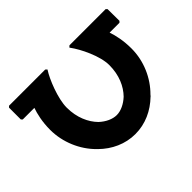

<svg xmlns="http://www.w3.org/2000/svg" viewBox="-149 -1089 1393 1393"><g transform="rotate(-45 548.0 -392.0)"><path d="M557 -188C514 -188 467 -210 427 -247C376 -299 338 -380 338 -483C338 -577 397 -719 433 -774L435 -778L423 -789H52L42 -779V-658L52 -648H171C155 -603 139 -536 139 -454C139 -326 193 -202 279 -117L286 -110C358 -39 452 5 555 5C658 5 751 -38 825 -110H826L834 -120C920 -205 974 -326 974 -454C974 -536 959 -602 943 -648H1044L1054 -658L1053 -779L1043 -789H672L660 -778L662 -774C709 -711 775 -577 775 -483C775 -380 738 -300 686 -247C647 -211 600 -188 557 -188Z"/></g></svg>

Font: Hussar Woodtype
Style: Ultra
Weight: 900
Foundry: Cannot Into Space Fonts
Version: Version 1.07